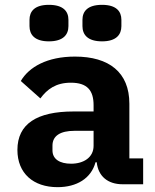

<svg xmlns="http://www.w3.org/2000/svg" viewBox="-20 -762 640 794"><path d="M572 0V-107H515V-333C515 -463 431 -528 290 -528C175 -528 100 -485 66 -427L147 -355C175 -393 211 -420 273 -420C341 -420 367 -388 367 -327V-301H284C133 -301 52 -250 52 -142C52 -45 118 12 218 12C297 12 357 -24 375 -91H380C386 -33 426 0 487 0ZM274 -85C227 -85 197 -104 197 -140V-160C197 -200 229 -221 288 -221H367V-159C367 -111 326 -85 274 -85ZM182 -591C242 -591 263 -619 263 -654V-680C263 -715 242 -742 182 -742C123 -742 102 -715 102 -680V-654C102 -619 123 -591 182 -591ZM402 -591C461 -591 482 -619 482 -654V-680C482 -715 461 -742 402 -742C342 -742 321 -715 321 -680V-654C321 -619 342 -591 402 -591Z"/></svg>

Font: IBM Plex Mono
Style: Bold
Weight: 700
Monospace: yes
Designer: Mike Abbink, Paul van der Laan, Pieter van Rosmalen
Foundry: Bold Monday
Version: Version 2.004